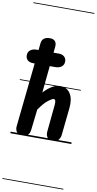

<svg xmlns="http://www.w3.org/2000/svg" viewBox="-179 -1392 967 1919"><g transform="rotate(10 304.5 -433.0)"><path d="M114 0Q72 0 56.8 -24.2Q41.5 -48.5 45 -80.5L135.5 -939Q139.5 -973 161.8 -988.5Q184 -1004 220 -1004Q257 -1004 273.5 -984Q290 -964 286.5 -930L239 -456.5Q281 -502 322.8 -526.5Q364.5 -551 405.5 -551Q474 -551 508.2 -496.5Q542.5 -442 532.5 -348L503.5 -71.5Q501 -46 484 -23Q467 0 425.5 0Q381.5 0 367 -24.2Q352.5 -48.5 355.5 -80.5L382.5 -357.5Q385 -385 380.2 -398.5Q375.5 -412 362.5 -412Q349 -412 310 -383.5Q271 -355 218.5 -279L194.5 -69Q193 -53.5 186.5 -37.5Q180 -21.5 163.2 -10.8Q146.5 0 114 0ZM114 0Q72 0 56.8 -24.2Q41.5 -48.5 45 -80.5L135.5 -939Q139.5 -973 161.8 -988.5Q184 -1004 220 -1004Q257 -1004 273.5 -984Q290 -964 286.5 -930L239 -456.5Q281 -502 322.8 -526.5Q364.5 -551 405.5 -551Q474 -551 508.2 -496.5Q542.5 -442 532.5 -348L503.5 -71.5Q501 -46 484 -23Q467 0 425.5 0Q381.5 0 367 -24.2Q352.5 -48.5 355.5 -80.5L382.5 -357.5Q385 -385 380.2 -398.5Q375.5 -412 362.5 -412Q349 -412 310 -383.5Q271 -355 218.5 -279L194.5 -69Q193 -53.5 186.5 -37.5Q180 -21.5 163.2 -10.8Q146.5 0 114 0ZM96.5 -729Q61.5 -729 41.2 -747.2Q21 -765.5 21 -796.5Q21 -829 44.8 -848.5Q68.5 -868 109.5 -868H334.5Q368.5 -868 389.2 -849.8Q410 -831.5 410 -800.5Q410 -767.5 386 -748.2Q362 -729 320 -729ZM-5 455H614V463H-5ZM-5 -16H614V0H-5ZM-5 -549H614V-541H-5ZM-5 -1329H614V-1321H-5Z"/></g></svg>

Font: Edu SA Dotted Guide
Style: Regular
Weight: 400
Designer: Tina and Corey Anderson, Eben Sorkin, Mirko Velimirovic
Foundry: Google for Education
Version: Version 2.000